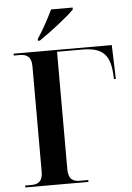

<svg xmlns="http://www.w3.org/2000/svg" viewBox="-61 -976 702 1021"><g transform="rotate(-5 290.0 -465.5)"><path d="M167 -781V-771H177C236 -811 334 -886 366 -921V-931H251C230 -886 196 -824 167 -781ZM32 0H369V-10H325C286 -10 263 -24 263 -78V-704H396C501 -704 542 -668 550 -567L552 -533H562L556 -714H32V-704H63C101 -704 126 -690 126 -638V-75C126 -23 101 -10 63 -10H32Z"/></g></svg>

Font: Noto Serif Display SemiBold
Style: Regular
Weight: 600
Designer: Monotype Design Team
Foundry: Monotype Imaging Inc.
Version: Version 2.009